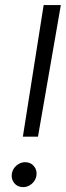

<svg xmlns="http://www.w3.org/2000/svg" viewBox="-20 -748 267 775"><path d="M72.3 -196.3 156.2 -727.5H225.6L133.3 -196.3ZM73.2 7.3Q50.8 7.3 37.6 -8.8Q24.4 -24.9 27.8 -47.4Q31.2 -66.9 46.9 -80.1Q62.5 -93.3 81.5 -93.3Q104 -93.3 117.2 -77.1Q130.4 -61 127 -39.1Q124 -19.5 108.4 -6.1Q92.8 7.3 73.2 7.3Z"/></svg>

Font: Inter 28pt Light
Style: Italic
Weight: 300
Italic angle: -9.3988°
Designer: Rasmus Andersson
Foundry: rsms
Version: Version 4.001;git-66647c0bb